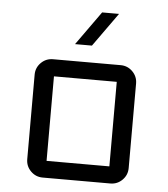

<svg xmlns="http://www.w3.org/2000/svg" viewBox="-51 -746 692 792"><g transform="rotate(5 295.0 -350.0)"><path d="M505 -70Q505 -41 484.5 -20.5Q464 0 435 0H155Q126 0 105.5 -20.5Q85 -41 85 -70V-420Q85 -449 105.5 -469.5Q126 -490 155 -490H435Q464 -490 484.5 -469.5Q505 -449 505 -420ZM425 -70V-420H165V-70ZM410 -700 310 -560H240L340 -700Z"/></g></svg>

Font: Iceland
Style: Regular
Weight: 400
Designer: Cyreal (www.cyreal.org)
Foundry: Cyreal (www.cyreal.org)
Version: Version 1.001